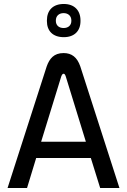

<svg xmlns="http://www.w3.org/2000/svg" viewBox="-20 -946 640 966"><path d="M215 -612 18 0H116L162 -151H437L484 0H581L384 -612C368 -658 341 -679 300 -679C251 -679 229 -651 215 -612ZM187 -233 288 -561C292 -572 296 -575 300 -575C305 -575 308 -570 311 -561L412 -233ZM216 -840C216 -790 246 -759 301 -759C354 -759 385 -790 385 -840V-843C385 -894 354 -926 301 -926C246 -926 216 -894 216 -843ZM261 -841V-843C261 -865 276 -880 300 -880C324 -880 339 -865 339 -843V-841C339 -819 324 -805 300 -805C276 -805 261 -819 261 -841Z"/></svg>

Font: LT Wave Mono
Style: Regular
Weight: 400
Designer: Daniel Lyons
Version: Version 2.5 (Glyphs App)